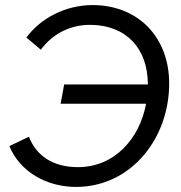

<svg xmlns="http://www.w3.org/2000/svg" viewBox="-20 -724 713 757"><path d="M233 -391 219 -315H556C530 -176 431 -65 287 -65C187 -65 122 -112 94 -185L17 -148C58 -48 162 13 280 13C494 13 647 -175 647 -395C647 -578 524 -704 345 -704C237 -704 139 -651 84 -576L141 -528C186 -589 254 -626 335 -626C476 -626 563 -534 563 -391Z"/></svg>

Font: Fixel Display
Style: Italic
Weight: 400
Italic angle: -10°
Designer: AlfaBravo + MacPaw
Foundry: Kyrylo Tkachov, Marchela Mozhyna, Serhii Makarenko, Maria Weinstein, Zakhar Kryvoshyya
Version: Version 1.210;Glyphs 3.2 (3217)